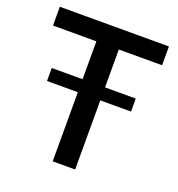

<svg xmlns="http://www.w3.org/2000/svg" viewBox="-130 -828 870 936"><g transform="rotate(20 304.5 -360.0)"><path d="M363 -622.5V-426H522.5V-358.5H363V0H246.5V-358.5H86.5V-426H246.5V-622.5H21.5V-720H587.5V-622.5Z"/></g></svg>

Font: Lato 2
Style: Regular
Weight: 600
Designer: Lukasz Dziedzic with Adam Twardoch and Botio Nikoltchev
Foundry: tyPoland Lukasz Dziedzic
Version: Version 2.015; 2015-08-06; http://www.latofonts.com/